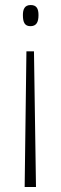

<svg xmlns="http://www.w3.org/2000/svg" viewBox="-20 -550 242 763"><path d="M133 -490C133 -516 125 -530 102 -530C77 -530 71 -512 71 -490C71 -460 79 -446 101 -446C124 -446 133 -461 133 -490ZM85 -346 78 193H123L115 -346Z"/></svg>

Font: Noto Sans Sinhala ExtraCondensed ExtraLight
Style: Regular
Weight: 200
Width: 2
Designer: Jelle Bosma - Monotype Design Team
Foundry: Monotype Imaging Inc.
Version: Version 2.006